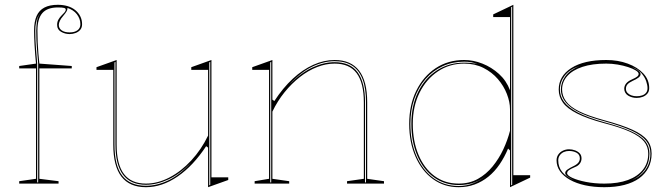

<svg xmlns="http://www.w3.org/2000/svg" viewBox="-20 -765 2795 800"><path d="M60 0V-10L130 -20V-480H60V-490L130 -500Q126 -541 124 -576.5Q122 -612 122 -637Q122 -675 132.5 -698.5Q143 -722 165 -733.5Q187 -745 221 -745Q243 -745 261.5 -739.5Q280 -734 293.5 -723Q307 -712 314.5 -697Q322 -682 322 -664Q322 -650 314.5 -641Q307 -632 295 -627.5Q283 -623 270 -623Q251 -623 234.5 -632.5Q218 -642 218 -661Q218 -674 223.5 -683.5Q229 -693 236 -700Q243 -707 248.5 -713Q254 -719 254 -725Q254 -730 247 -732Q240 -734 221 -734Q177 -734 156.5 -710.5Q136 -687 136 -637Q136 -613 137 -589Q138 -565 140 -542.5Q142 -520 144 -500L279 -490V-480H144V-20L224 -10V0ZM152 -715Q144 -707 138.5 -696Q133 -685 130 -670.5Q127 -656 127 -637Q127 -598 130 -562Q133 -526 135 -500V-5H139V-500Q137 -526 134 -562Q131 -598 131 -637Q131 -648 132 -657.5Q133 -667 134 -677Q136 -688 140.5 -698Q145 -708 152 -715ZM225 -661Q225 -647 237 -638.5Q249 -630 270 -630Q291 -630 303 -639Q315 -648 315 -664Q315 -676 311 -686.5Q307 -697 300 -706Q293 -715 283 -721.5Q273 -728 261 -732V-729Q261 -724 257 -717Q253 -710 242 -697Q234 -688 229.5 -678.5Q225 -669 225 -661Z M588 15Q520 15 486 -29Q452 -73 452 -162V-474H382V-485L466 -515V-162Q466 -80 496.5 -40Q527 0 588 0Q637 0 686 -25.5Q735 -51 777 -96.5Q819 -142 847 -200V-474H777V-485L861 -515V-26H931V-15L847 15V-150L839 -156Q785 -74 720 -29.5Q655 15 588 15ZM856 -507 852 -505V7L856 5ZM461 -507 457 -505V-163Q457 -75 489.5 -33Q522 9 588 9Q634 9 681.5 -13.5Q729 -36 776 -87Q729 -39 681 -17Q633 5 588 5Q524 5 492.5 -37Q461 -79 461 -163Z M1580 -10V0H1426V-10L1496 -20V-338Q1496 -420 1466 -460Q1436 -500 1374 -500Q1338 -500 1301 -485.5Q1264 -471 1229.5 -444Q1195 -417 1165.5 -380.5Q1136 -344 1115 -300V-20L1185 -10V0H1041V-10L1101 -20V-474H1031V-485L1115 -515V-350L1123 -344Q1159 -399 1200 -437Q1241 -475 1285.5 -495Q1330 -515 1374 -515Q1408 -515 1433.5 -504Q1459 -493 1476 -471Q1493 -449 1501.5 -416Q1510 -383 1510 -338V-20ZM1106 -5H1110V-507L1106 -505ZM1501 -5H1505V-338Q1505 -397 1490.5 -435Q1476 -473 1447 -491.5Q1418 -510 1374 -510Q1328 -510 1280.5 -487Q1233 -464 1186 -413Q1233 -461 1281 -483.5Q1329 -506 1374 -506Q1439 -506 1470 -464Q1501 -422 1501 -338Z M1891 15Q1831 15 1784.5 -18.5Q1738 -52 1711.5 -112Q1685 -172 1685 -249Q1685 -327 1714.5 -387Q1744 -447 1795.5 -481Q1847 -515 1914 -515Q1952 -515 1990 -500Q2028 -485 2059 -457Q2090 -429 2105 -389V-694H2035V-705L2119 -745V-35H2189V-25L2105 15V-138L2097 -146Q2082 -110 2061.5 -80Q2041 -50 2015 -29Q1989 -8 1958 3.5Q1927 15 1891 15ZM1891 10Q1924 10 1952 -1.5Q1980 -13 2002 -29Q1974 -10 1948.5 -2Q1923 6 1891 6Q1832 6 1787.5 -26.5Q1743 -59 1718.5 -117Q1694 -175 1694 -249Q1694 -324 1722 -381.5Q1750 -439 1800 -471.5Q1850 -504 1914 -504Q1930 -504 1944.5 -502.5Q1959 -501 1970 -498Q1945 -508 1914 -508Q1865 -508 1824 -489Q1783 -470 1753 -435.5Q1723 -401 1706.5 -353.5Q1690 -306 1690 -249Q1690 -173 1715.5 -114.5Q1741 -56 1786 -23Q1831 10 1891 10ZM1891 0Q1936 0 1971 -19.5Q2006 -39 2032.5 -71.5Q2059 -104 2077 -142.5Q2095 -181 2105 -220V-310Q2105 -340 2092 -373.5Q2079 -407 2054.5 -435.5Q2030 -464 1994.5 -482Q1959 -500 1914 -500Q1853 -500 1804.5 -467.5Q1756 -435 1728 -378.5Q1700 -322 1700 -249Q1700 -177 1723.5 -120.5Q1747 -64 1790 -32Q1833 0 1891 0ZM2110 7 2114 5V-737L2110 -735Z M2498 15Q2454 15 2417.5 7Q2381 -1 2354.5 -16Q2328 -31 2313.5 -51.5Q2299 -72 2299 -97Q2299 -111 2306.5 -121.5Q2314 -132 2326 -137.5Q2338 -143 2351 -143Q2364 -143 2376 -138.5Q2388 -134 2395.5 -126Q2403 -118 2403 -105Q2403 -93 2396 -83.5Q2389 -74 2376 -69Q2357 -61 2350 -55.5Q2343 -50 2343 -43Q2343 -34 2364.5 -24Q2386 -14 2421.5 -7Q2457 0 2498 0Q2556 0 2596.5 -15Q2637 -30 2659 -58Q2681 -86 2681 -125Q2681 -154 2663.5 -175.5Q2646 -197 2606 -215.5Q2566 -234 2496 -252Q2426 -271 2384.5 -292Q2343 -313 2325.5 -337.5Q2308 -362 2308 -392Q2308 -448 2360.5 -481.5Q2413 -515 2506 -515Q2555 -515 2595.5 -500Q2636 -485 2660.5 -459Q2685 -433 2685 -398Q2685 -384 2677.5 -375Q2670 -366 2658 -361.5Q2646 -357 2633 -357Q2623 -357 2614 -359.5Q2605 -362 2597.5 -366.5Q2590 -371 2585.5 -378.5Q2581 -386 2581 -395Q2581 -420 2613 -434Q2629 -441 2635 -446Q2641 -451 2641 -457Q2641 -464 2629 -471.5Q2617 -479 2597 -485.5Q2577 -492 2553.5 -496Q2530 -500 2506 -500Q2448 -500 2407 -486.5Q2366 -473 2344 -448.5Q2322 -424 2322 -392Q2322 -366 2338.5 -343Q2355 -320 2393.5 -301Q2432 -282 2498 -264Q2572 -244 2615 -224.5Q2658 -205 2676.5 -181.5Q2695 -158 2695 -125Q2695 -92 2681.5 -66Q2668 -40 2643 -22Q2618 -4 2581.5 5.5Q2545 15 2498 15ZM2371 -14Q2352 -24 2343.5 -30.5Q2335 -37 2335 -44Q2335 -52 2345 -59Q2355 -66 2368 -72Q2383 -79 2389.5 -87Q2396 -95 2396 -105Q2396 -121 2382.5 -128.5Q2369 -136 2351 -136Q2339 -136 2329 -131.5Q2319 -127 2312.5 -118Q2306 -109 2306 -97Q2306 -69 2322.5 -48.5Q2339 -28 2371 -14ZM2613 -14Q2638 -25 2655 -41Q2672 -57 2681 -78Q2690 -99 2690 -125Q2690 -156 2672 -178.5Q2654 -201 2612 -220.5Q2570 -240 2497 -260Q2446 -274 2411.5 -288.5Q2377 -303 2356.5 -319.5Q2336 -336 2326.5 -354Q2317 -372 2317 -392Q2317 -422 2336 -448Q2355 -474 2395 -490Q2353 -476 2333 -449.5Q2313 -423 2313 -392Q2313 -364 2330.5 -340.5Q2348 -317 2388 -296Q2428 -275 2497 -256Q2568 -237 2609.5 -218Q2651 -199 2668.5 -177Q2686 -155 2686 -125Q2686 -87 2667 -59Q2648 -31 2613 -14ZM2633 -364Q2645 -364 2655.5 -367.5Q2666 -371 2672 -378.5Q2678 -386 2678 -398Q2678 -410 2672.5 -426.5Q2667 -443 2653 -459.5Q2639 -476 2613 -486Q2633 -476 2641 -469.5Q2649 -463 2649 -456Q2649 -448 2639.5 -441Q2630 -434 2616 -428Q2601 -421 2594.5 -413.5Q2588 -406 2588 -395Q2588 -385 2594.5 -378Q2601 -371 2611 -367.5Q2621 -364 2633 -364Z"/></svg>

Font: Kalnia Glaze Thin
Style: Regular
Weight: 100
Version: Version 1.110